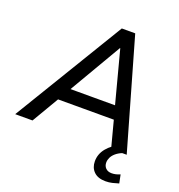

<svg xmlns="http://www.w3.org/2000/svg" viewBox="-184 -834 1077 1157"><g transform="rotate(20 354.0 -255.5)"><path d="M-28 0 399 -705H485L687 0H587L536 -194L571 -172H151L196 -192L83 0ZM429 -590 223 -238 200 -256H549L524 -237L431 -590ZM621 194Q572 194 546 168.5Q520 143 520 102Q520 55 551 17.5Q582 -20 629 -39L658 0Q634 10 618 24Q602 38 594.5 54Q587 70 587 86Q587 108 601 122Q615 136 639 136Q653 136 665.5 133Q678 130 693 124L704 178Q685 184 664.5 189Q644 194 621 194Z"/></g></svg>

Font: Nunito Sans 12pt SemiBold
Style: Italic
Weight: 600
Italic angle: -9°
Designer: Vernon Adams
Foundry: Vernon Adams
Version: Version 3.101;gftools[0.9.27]